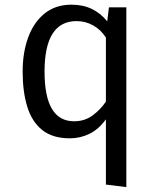

<svg xmlns="http://www.w3.org/2000/svg" viewBox="-20 -571 655 809"><path d="M281 -551.3Q329.7 -551.3 366.9 -533.3Q404.1 -515.4 431.8 -481L439 -540H512.3V217.4L426.2 206.7V-68.2Q396.4 -26.7 357.4 -7.4Q318.5 11.8 274.4 11.8Q201.5 11.8 157.9 -23.1Q114.4 -57.9 94.9 -121.3Q75.4 -184.6 75.4 -269.2Q75.4 -350.3 99 -414.1Q122.6 -477.9 168.5 -514.6Q214.4 -551.3 281 -551.3ZM302.6 -482.1Q167.7 -482.1 167.7 -269.2Q167.7 -60 292.3 -60Q336.9 -60 370.5 -84.9Q404.1 -109.7 426.2 -143.1V-412.8Q405.1 -445.6 372.8 -463.8Q340.5 -482.1 302.6 -482.1Z"/></svg>

Font: FiraCode Nerd Font Mono
Style: Regular
Weight: 400
Monospace: yes
Designer: Carrois Corporate, Edenspiekermann AG, Nikita Prokopov
Foundry: Carrois Corporate, Edenspiekermann AG, Nikita Prokopov
Version: Version 6.002;Nerd Fonts 3.4.0